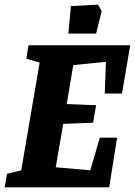

<svg xmlns="http://www.w3.org/2000/svg" viewBox="-34 -803 578 823"><path d="M489 -402H415L420 -538L280 -524L252 -357L378 -352L365 -277L237 -272L205 -86L353 -73L394 -213H468L434 0H-14L-4 -58L57 -73L136 -535L79 -551L88 -609H524ZM259 -659 270 -777 386 -783 402 -756 378 -659Z"/></svg>

Font: Grenze
Style: Bold Italic
Weight: 700
Italic angle: -10°
Designer: Renata Polastri
Foundry: Omnibus-Type
Version: Version 1.002; ttfautohint (v1.8)